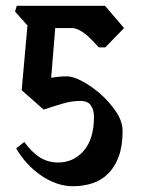

<svg xmlns="http://www.w3.org/2000/svg" viewBox="-20 -659 489 664"><path d="M171 -562 157 -390Q169 -392 182.5 -393.5Q196 -395 212 -395Q233 -395 265.5 -377.5Q298 -360 328.5 -333Q359 -306 381.5 -272.5Q404 -239 404 -206Q404 -155 391 -119Q378 -83 355 -59.5Q332 -36 300.5 -25.5Q269 -15 232 -15Q203 -15 175 -25Q147 -35 121.5 -52.5Q96 -70 74 -94Q52 -118 36 -146L64 -168Q91 -131 119 -114Q147 -97 181 -97Q234 -97 269.5 -137.5Q305 -178 305 -256Q305 -278 294.5 -294Q284 -310 258 -310Q228 -310 196 -300.5Q164 -291 131 -280L55 -347L75 -571L32 -619L38 -639H343L409 -562L344 -495H322Q311 -506 300 -518Q289 -530 277.5 -539.5Q266 -549 253 -555.5Q240 -562 227 -562Z"/></svg>

Font: Jaini Purva
Style: Regular
Weight: 400
Designer: Girish Dalvi, Maithili Shingre
Foundry: Ek Type
Version: Version 1.001;PS 1.000;hotconv 16.6.51;makeotf.lib2.5.65220